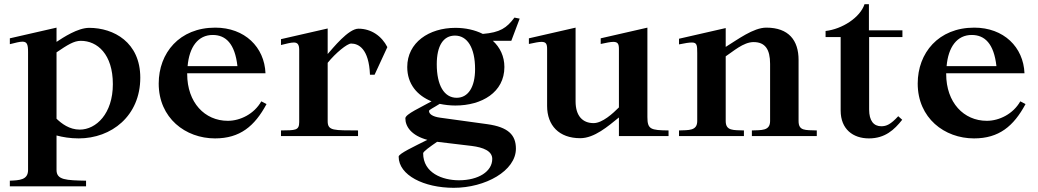

<svg xmlns="http://www.w3.org/2000/svg" viewBox="-20 -650 4957 917"><path d="M27 -439C55 -446 74 -451 87 -451C109 -451 114 -438 114 -402V162C114 210 72 211 27 213V240H391V213C296 211 250 210 250 162V-3C280 5 315 11 356 11C512 11 650 -96 650 -279C650 -448 523 -517 406 -517C351 -517 282 -471 250 -450V-518L27 -467ZM250 -83V-400C303 -436 333 -455 366 -455C445 -455 519 -391 519 -248C519 -107 439 -31 361 -31C311 -31 274 -60 250 -83Z M738 -251C738 -86 866 11 1007 11C1126 11 1196 -47 1253 -153L1228 -166C1194 -106 1128 -73 1068 -73C958 -73 874 -160 874 -297V-300H1248C1243 -425 1149 -518 1008 -518C837 -518 738 -397 738 -251ZM876 -334C884 -426 926 -483 996 -483C1058 -483 1102 -442 1114 -334Z M1747 -293H1769L1830 -425C1803 -478 1753 -513 1692 -513C1644 -513 1570 -420 1545 -392V-514L1322 -463V-435C1348 -441 1368 -447 1383 -447C1400 -447 1409 -439 1409 -412V-67C1409 -26 1390 -28 1322 -27V0H1690V-27C1576 -28 1545 -24 1545 -71V-350C1583 -397 1638 -442 1657 -442C1692 -442 1742 -418 1747 -293Z M2155 -146C2281 -146 2389 -209 2389 -330C2389 -381 2368 -424 2334 -455H2422L2462 -561L2437 -566C2400 -516 2368 -495 2286 -488C2248 -507 2203 -517 2155 -517C2029 -517 1925 -447 1925 -330C1925 -249 1972 -194 2041 -166C1992 -138 1916 -105 1916 -85C1916 -46 1944 -3 2021 18C1959 49 1884 84 1884 98C1884 187 2005 247 2147 247C2298 247 2444 166 2444 60C2444 -5 2408 -43 2307 -57L2082 -88C2045 -93 2029 -106 2029 -120C2029 -126 2052 -136 2080 -154C2104 -149 2129 -146 2155 -146ZM2001 82C2001 74 2033 51 2068 27C2070 28 2072 28 2074 28L2233 47C2288 54 2331 71 2331 109C2331 169 2265 211 2172 211C2093 211 2001 176 2001 82ZM2066 -343C2066 -431 2097 -480 2153 -480C2212 -480 2249 -422 2249 -320C2249 -234 2216 -183 2161 -183C2101 -183 2066 -243 2066 -343Z M2506 -440C2534 -446 2553 -450 2566 -450C2588 -450 2593 -440 2593 -416V-144C2593 -51 2650 10 2751 10C2819 10 2884 -47 2936 -89V0H3173V-27C3088 -28 3072 -32 3072 -91V-518L2849 -467V-440C2877 -446 2896 -450 2909 -450C2931 -450 2936 -440 2936 -416V-137C2907 -108 2857 -62 2815 -62C2763 -62 2729 -96 2729 -166V-518L2506 -467Z M3658 -345V-72C3658 -24 3616 -29 3571 -27V0H3881V-27C3826 -29 3794 -24 3794 -72V-364C3794 -457 3747 -518 3640 -518C3578 -518 3503 -461 3446 -426V-516L3223 -465V-438C3252 -444 3271 -447 3284 -447C3309 -447 3310 -434 3310 -396V-72C3310 -24 3268 -29 3223 -27V0H3533V-27C3483 -29 3446 -24 3446 -72V-381C3480 -403 3530 -449 3579 -449C3634 -449 3658 -415 3658 -345Z M4289 -78 4270 -95C4234 -56 4214 -47 4189 -47C4153 -47 4131 -73 4131 -127V-473H4290V-505H4130V-630H4109C4088 -566 4002 -511 3923 -502V-473H3995V-122C3995 -33 4054 11 4130 11C4207 11 4251 -30 4289 -78Z M4363 -251C4363 -86 4491 11 4632 11C4751 11 4821 -47 4878 -153L4853 -166C4819 -106 4753 -73 4693 -73C4583 -73 4499 -160 4499 -297V-300H4873C4868 -425 4774 -518 4633 -518C4462 -518 4363 -397 4363 -251ZM4501 -334C4509 -426 4551 -483 4621 -483C4683 -483 4727 -442 4739 -334Z"/></svg>

Font: Ortica Linear
Style: Bold
Weight: 700
Designer: Benedetta Bovani
Foundry: Collletttivo
Version: Version 2.000;Glyphs 3.1.2 (3151)